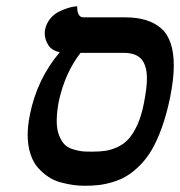

<svg xmlns="http://www.w3.org/2000/svg" viewBox="-20 -579 572 610"><path d="M372.1 -411.1H235.8Q186.5 -347.2 167 -257.8Q160.2 -223.1 160.2 -194.8Q160.2 -167.5 168 -148.2Q175.8 -128.9 186 -119.1Q196.3 -109.4 213.6 -104.2Q231 -99.1 242.7 -98.1Q254.4 -97.2 272.9 -97.2Q296.9 -97.2 314.9 -99.9Q333 -102.5 353.3 -111.8Q373.5 -121.1 388.4 -137.5Q403.3 -153.8 416.3 -182.1Q429.2 -210.4 437 -250Q446.8 -299.8 446.8 -329.1Q446.8 -370.6 429.4 -390.9Q412.1 -411.1 372.1 -411.1ZM249 11.2Q231 11.2 213.1 8.8Q195.3 6.3 173.8 0.7Q152.3 -4.9 134.3 -16.8Q116.2 -28.8 100.8 -45.9Q85.4 -63 76.7 -90.1Q67.9 -117.2 67.9 -150.9Q67.9 -179.7 75.2 -215.8Q98.1 -328.6 169.9 -413.1Q144 -418.5 133.1 -436.3Q122.1 -454.1 122.1 -474.1Q122.1 -481 123 -483.9Q127 -503.9 138.9 -518.8Q150.9 -533.7 165.3 -541Q179.7 -548.3 193.4 -552.7Q207 -557.1 215.8 -558.1L225.1 -559.1Q225.1 -523.9 245.1 -523.9H377.9Q452.1 -523.9 492.2 -488.8Q532.2 -453.6 532.2 -370.1Q532.2 -328.1 520 -267.1Q509.3 -215.8 494.4 -174.3Q479.5 -132.8 462.9 -104.2Q446.3 -75.7 425.3 -54.4Q404.3 -33.2 384 -20.8Q363.8 -8.3 339.6 -1Q315.4 6.3 294.7 8.8Q273.9 11.2 249 11.2Z"/></svg>

Font: Linux Libertine G
Style: Semibold Italic
Weight: 600
Italic angle: -11.5°
Designer: Philipp H. Poll
Foundry: Philipp H. Poll
Version: Version 5.1.1